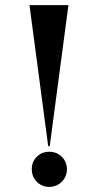

<svg xmlns="http://www.w3.org/2000/svg" viewBox="-20 -719 382 749"><path d="M174 -149H168L95 -699H247ZM104 -59Q104 -88 123.5 -107.5Q143 -127 172 -127Q201 -127 221 -107.5Q241 -88 241 -59Q241 -30 221 -10Q201 10 172 10Q143 10 123.5 -10Q104 -30 104 -59Z"/></svg>

Font: Moniqa Black Display
Style: Regular
Weight: 900
Designer: Rajesh Rajput
Foundry: Rajesh Rajput
Version: Version 1.000